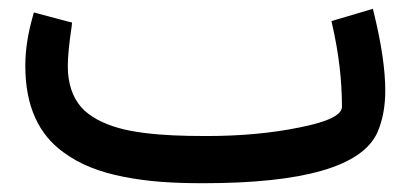

<svg xmlns="http://www.w3.org/2000/svg" viewBox="-20 -417 935 437"><path d="M449.7 -107.4C421.4 -107.4 396.5 -107.9 375 -108.9C331.5 -110.8 281.7 -116.2 249 -126C215.8 -135.3 183.6 -151.4 164.6 -173.3C145.5 -195.3 134.3 -226.6 134.3 -266.1C134.3 -287.1 137.2 -317.4 143.1 -356.9L144 -365.7L135.7 -367.7L66.4 -386.2L57.1 -388.7L54.7 -379.9C43.5 -340.8 37.6 -303.2 37.6 -267.1C37.6 -174.3 68.8 -110.4 124.5 -70.3C162.6 -42.5 204.6 -25.9 261.2 -14.6C317.9 -3.4 373 0 442.9 0C670.9 0 802.7 -38.1 838.4 -114.3C850.6 -141.6 856.9 -173.8 856.9 -210.9C856.9 -258.3 848.1 -317.4 831.1 -387.2L828.6 -397L818.8 -394L743.2 -371.6L734.4 -369.1L736.3 -360.4C751 -296.4 758.3 -233.9 758.3 -173.8C758.3 -155.3 726.1 -139.6 662.1 -127C597.7 -113.8 526.9 -107.4 449.7 -107.4Z"/></svg>

Font: Samim Medium
Style: Regular
Weight: 500
Foundry: DejaVu fonts team - Redesigned by Saber Rastikerdar
Version: Version 4.0.5